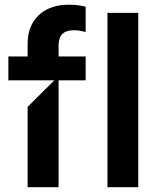

<svg xmlns="http://www.w3.org/2000/svg" viewBox="-20 -781 657 801"><path d="M95.2 0V-335.2L206.7 -446L95.2 -473.7V-597.3Q95.2 -650.6 117.5 -687.5Q139.9 -724.4 178.4 -742.9Q217 -761.4 265.6 -761.4Q308.2 -761.4 337.4 -752.8V-647.7Q337.4 -647.7 337 -647.7Q336.6 -647.7 336.6 -647.7Q324.6 -650.9 313.4 -652.9Q302.2 -654.8 289.8 -654.8Q254.3 -654.8 239 -638.1Q223.7 -621.4 224.4 -588.8V0ZM14.9 -446V-545.5H337.4V-446ZM556.8 -727.3V0H428.3V-727.3Z"/></svg>

Font: Riot Sans
Style: Regular
Weight: 400
Designer: Rasmus Andersson
Foundry: rsms
Version: Version 3.005